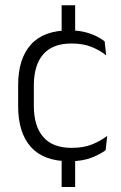

<svg xmlns="http://www.w3.org/2000/svg" viewBox="-20 -616 472 746"><path d="M272 -595.5V-473.5H219.5V-595.5ZM272 -20.5V110.5H219.5V-20.5ZM249.5 10.5Q149.5 10.5 100 -45Q50.5 -100.5 50.5 -203V-285Q50.5 -387.5 100 -442.8Q149.5 -498 249.5 -498Q282 -498 307.8 -491.8Q333.5 -485.5 353.5 -475.8Q373.5 -466 386.5 -455.5L392.5 -401Q369 -420 336.2 -433.5Q303.5 -447 257.5 -447Q184.5 -447 148 -405Q111.5 -363 111.5 -284V-204.5Q111.5 -126 148 -83.8Q184.5 -41.5 258 -41.5Q305 -41.5 338.5 -55.2Q372 -69 396.5 -88L390.5 -32.5Q369.5 -16.5 334.5 -3Q299.5 10.5 249.5 10.5Z"/></svg>

Font: Anek Devanagari Medium Light
Style: Regular
Weight: 300
Version: Version 1.003